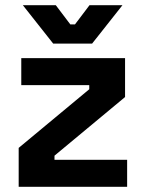

<svg xmlns="http://www.w3.org/2000/svg" viewBox="-20 -720 558 740"><path d="M470 0H52V-150L324 -376V-392H62V-496H462V-346L190 -120V-104H470ZM68 -700H195L251 -626H269L325 -700H452L335 -552H185Z"/></svg>

Font: Rootstock Sans Headline
Style: Bold
Weight: 700
Designer: Florian Karsten
Foundry: Florian Karsten
Version: Version 2.000;FEAKit 1.0